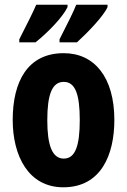

<svg xmlns="http://www.w3.org/2000/svg" viewBox="-20 -786 541 816"><path d="M437 -756V-766H304C294 -740 267 -685 233 -619V-606H307C351 -646 420 -717 437 -756ZM267 -756V-766H134C123 -740 97 -687 62 -619V-606H131C186 -650 248 -715 267 -756ZM466 -276C466 -458 381 -560 251 -560C97 -560 34 -439 34 -276C34 -125 100 10 249 10C410 10 466 -129 466 -276ZM181 -275C181 -386 202 -438 251 -438C300 -438 319 -385 319 -276C319 -166 300 -112 251 -112C202 -112 181 -168 181 -275Z"/></svg>

Font: Noto Sans Khmer UI ExtraCondensed ExtraBold
Style: Regular
Weight: 800
Width: 2
Designer: Danh Hong and the Monotype Design Team
Foundry: Monotype Imaging Inc.
Version: Version 2.002